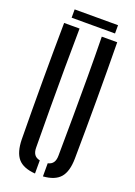

<svg xmlns="http://www.w3.org/2000/svg" viewBox="-167 -952 720 1023"><g transform="rotate(20 193.0 -440.0)"><path d="M42.5 -140Q40.5 -304.5 40.5 -470Q40.5 -635.5 42.5 -800H130Q128.5 -690.5 128 -576.5Q127.5 -462.5 128 -348.8Q128.5 -235 129.5 -125.5Q129.5 -100.5 139.5 -86.2Q149.5 -72 171 -67.5V7Q103 2 73.5 -32.5Q44 -67 42.5 -140ZM216 7V-67.5Q236.5 -72 246.2 -86.2Q256 -100.5 256 -125.5Q257 -235 257.8 -348.8Q258.5 -462.5 258.2 -576.5Q258 -690.5 256 -800H343.5Q345.5 -635.5 345.5 -470Q345.5 -304.5 343.5 -140Q342.5 -67 312.8 -32.5Q283 2 216 7ZM70.5 -887H316.5V-840H70.5Z"/></g></svg>

Font: Big Shoulders Stencil Display Thin SemiBold
Style: Regular
Weight: 600
Version: Version 2.001